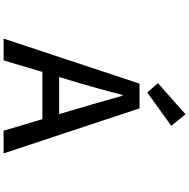

<svg xmlns="http://www.w3.org/2000/svg" viewBox="-12 -1012 1025 1040"><g transform="rotate(90 500.0 -492.5)"><path d="M662.1 -908.2 481.4 -778.3 430.7 -835.9 599.6 -985.4ZM397.5 -300.8H598.6L569.3 -400.4Q556.6 -440.4 499 -644.5H495.1Q458 -501 427.7 -400.4ZM688.5 0 626 -210H370.1L307.6 0H189.5L433.6 -736.3H567.4L811.5 0Z"/></g></svg>

Font: GenEi Gothic M SemiBold
Style: Regular
Weight: 500
Designer: o_tamon (Modified); [Source Han Sans]
Ryoko NISHIZUKA  (kana & ideographs); Paul D. Hunt (Latin, Greek & Cyrillic); Wenl
Version: Version 1.1a;Original Version 1.004